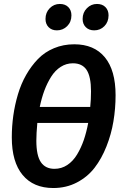

<svg xmlns="http://www.w3.org/2000/svg" viewBox="-20 -927 616 962"><path d="M265.1 -774.9Q239.3 -774.9 223.6 -790.8Q208 -806.6 208 -832Q208 -864.3 229 -885.7Q250 -907.2 279.8 -907.2Q306.6 -907.2 322.3 -891.4Q337.9 -875.5 337.9 -850.1Q337.9 -817.4 316.7 -796.1Q295.4 -774.9 265.1 -774.9ZM452.1 -774.9Q425.8 -774.9 409.9 -790.8Q394 -806.6 394 -832Q394 -864.3 415.3 -885.7Q436.5 -907.2 465.8 -907.2Q492.7 -907.2 508.3 -891.4Q523.9 -875.5 523.9 -850.1Q523.9 -817.4 503.2 -796.1Q482.4 -774.9 452.1 -774.9ZM352.1 -705.1Q451.7 -705.1 505.4 -639.9Q559.1 -574.7 559.1 -450.2Q559.1 -383.3 548.3 -318.8Q537.6 -254.4 513.4 -193.4Q489.3 -132.3 453.9 -86.4Q418.5 -40.5 365.2 -12.7Q312 15.1 247.1 15.1Q147.5 15.1 93.3 -50.3Q39.1 -115.7 39.1 -238.8Q39.1 -293.5 46.6 -347.4Q54.2 -401.4 69.8 -454.1Q85.4 -506.8 111.1 -551.8Q136.7 -596.7 170.2 -631.3Q203.6 -666 250.5 -685.5Q297.4 -705.1 352.1 -705.1ZM345.2 -609.9Q312 -609.9 284.2 -592Q256.3 -574.2 236.3 -542.5Q216.3 -510.7 202.4 -473.4Q188.5 -436 179.2 -391.1H432.1Q436 -428.2 436 -469.2Q436 -543 414.1 -576.4Q392.1 -609.9 345.2 -609.9ZM252.9 -81.1Q288.1 -81.1 316.9 -100.1Q345.7 -119.1 366 -152.6Q386.2 -186 399.7 -225.1Q413.1 -264.2 421.9 -311H167Q162.1 -257.3 162.1 -222.2Q162.1 -147.9 184.8 -114.5Q207.5 -81.1 252.9 -81.1Z"/></svg>

Font: Fira Sans Compressed Medium
Style: Italic
Weight: 500
Width: 3
Italic angle: -8°
Designer: Carrois Corporate & Edenspiekermann AG
Foundry: Carrois Corporate GbR & Edenspiekermann AG
Version: Version 4.203;PS 004.203;hotconv 1.0.88;makeotf.lib2.5.64775